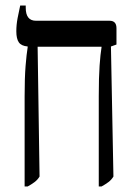

<svg xmlns="http://www.w3.org/2000/svg" viewBox="-20 -667 494 694"><path d="M69 7V-318Q69 -386 72.5 -429Q76 -472 80 -496V-499Q57 -501 48 -514Q39 -527 39 -554Q39 -577 43.5 -601Q48 -625 53 -647H73V-639Q73 -592 110 -592H376Q401 -592 401 -565V-506L381 -499L390 -29Q383 -17 371.5 -8.5Q360 0 347 7H337V-319Q337 -388 340 -430Q343 -472 347 -496V-498H116L123 -29Q116 -17 104.5 -8.5Q93 0 80 7Z"/></svg>

Font: Noto Serif Hebrew ExtraCondensed Medium
Style: Regular
Weight: 500
Width: 2
Designer: Monotype Design Team
Foundry: Monotype Imaging Inc.
Version: Version 2.004; ttfautohint (v1.8.4.7-5d5b)